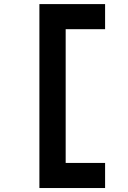

<svg xmlns="http://www.w3.org/2000/svg" viewBox="-20 -818 626 942"><path d="M173.3 104.5V-797.9H302.2V104.5ZM292.5 104.5V-18.6H495.6V104.5ZM292.5 -674.8V-797.9H495.6V-674.8Z"/></svg>

Font: Cascadia Mono
Style: Regular
Weight: 400
Monospace: yes
Designer: Aaron Bell
Foundry: Saja Typeworks
Version: Version 2102.003